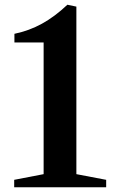

<svg xmlns="http://www.w3.org/2000/svg" viewBox="-20 -792 480 812"><path d="M40 0V-31.5L164.5 -55.5V-612.5H41V-649Q103.5 -662 157.5 -691.8Q211.5 -721.5 265 -772L303 -764V-55.5L429 -31.5V0Z"/></svg>

Font: Libre Caslon Text SemiBold
Style: Regular
Weight: 600
Designer: Pablo Impallari, Rodrigo Fuenzalida, Katja Schimmel
Foundry: Pablo Impallari, Rodrigo Fuenzalida
Version: Version 2.000